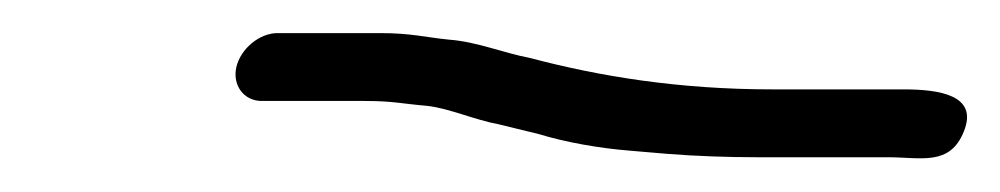

<svg xmlns="http://www.w3.org/2000/svg" viewBox="-20 -356 604 116"><path d="M138.1 -295H200.1C217.5 -295 222.3 -293.4 238.4 -292C251.5 -290.5 267.7 -283.3 280.9 -281L305.5 -275C321.1 -270.2 341.5 -266.5 360.2 -265L383.7 -263C400 -261.7 419.6 -261 437.3 -261H516.3C536.6 -261 553.8 -255.5 562.3 -276.5C571.4 -298.8 547 -302 525.7 -302H446.7C389.9 -302 342.1 -309.9 300.1 -321C284.6 -323.9 268 -330.8 251.7 -332C236.5 -333.5 228.7 -336 209.6 -336H147.6C136.7 -336 125.4 -326.5 122.8 -315.5C120.3 -304.5 127.3 -295 138.1 -295Z"/></svg>

Font: HoneyBee
Style: SeLitIt
Weight: 300
Foundry: Cannot Into Space Fonts
Version: Version 0.89